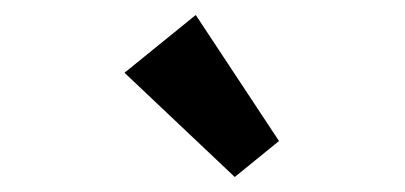

<svg xmlns="http://www.w3.org/2000/svg" viewBox="-20 -782 540 256"><path d="M293 -546 146 -685 241 -762 352 -594Z"/></svg>

Font: Cantarell
Style: Bold
Weight: 700
Designer: Dave Crossland, Nikolaus Waxweiler, Florian Fecher, Jacques Le Bailly, Eben Sorkin, Alexei Vanyashin, Alexios Zavras, Em
Version: Version 0.303